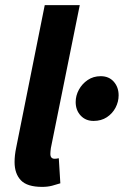

<svg xmlns="http://www.w3.org/2000/svg" viewBox="-20 -720 484 751"><path d="M145 11Q86 11 61.5 -15Q37 -41 37 -86Q37 -99 38.5 -113Q40 -127 44 -146L155 -700H292L179 -141Q178 -133 177.5 -128Q177 -123 177 -118Q177 -99 194 -99Q197 -99 200.5 -99.5Q204 -100 210 -101L216 -3Q201 2 183.5 6.5Q166 11 145 11ZM346 -247Q315 -247 295.5 -268Q276 -289 276 -321Q276 -346 288.5 -369Q301 -392 323 -407Q345 -422 374 -422Q406 -422 425 -400.5Q444 -379 444 -347Q444 -322 432 -299Q420 -276 398 -261.5Q376 -247 346 -247Z"/></svg>

Font: Source Sans 3 ExtraLight
Style: Bold Italic
Weight: 700
Italic angle: -11°
Version: Version 3.052;hotconv 1.1.0;makeotfexe 2.6.0